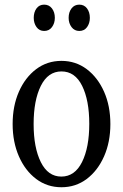

<svg xmlns="http://www.w3.org/2000/svg" viewBox="-20 -797 530 828"><path d="M245 10.5Q183.5 10.5 136 -25.2Q88.5 -61 61.5 -122.8Q34.5 -184.5 34.5 -262Q34.5 -340 61.5 -401.5Q88.5 -463 136 -498.8Q183.5 -534.5 245 -534.5Q306.5 -534.5 354 -498.8Q401.5 -463 428.8 -401.5Q456 -340 456 -262Q456 -184.5 428.8 -122.8Q401.5 -61 354 -25.2Q306.5 10.5 245 10.5ZM244.5 -35.5Q302.5 -35.5 333.8 -98.2Q365 -161 365 -263Q365 -364.5 334.2 -426.8Q303.5 -489 245 -489Q187 -489 156 -426.5Q125 -364 125 -262Q125 -160.5 156 -98Q187 -35.5 244.5 -35.5ZM322 -663.5Q301 -663.5 288.5 -680.2Q276 -697 276 -720Q276 -744.5 288.5 -760.8Q301 -777 322 -777Q343 -777 355.2 -760.8Q367.5 -744.5 367.5 -720Q367.5 -697 355.5 -680.2Q343.5 -663.5 322 -663.5ZM170.5 -663.5Q149.5 -663.5 137.5 -680.2Q125.5 -697 125.5 -720Q125.5 -744.5 137.5 -760.8Q149.5 -777 170.5 -777Q191.5 -777 204 -760.8Q216.5 -744.5 216.5 -720Q216.5 -697 204.2 -680.2Q192 -663.5 170.5 -663.5Z"/></svg>

Font: Libre Caslon Condensed
Style: Regular
Weight: 400
Designer: Pablo Impallari, Rodrigo Fuenzalida, Katja Schimmel, Ertekin Erdin
Foundry: Pablo Impallari, Rodrigo Fuenzalida
Version: Version 2.000; ttfautohint (v1.8.4.7-5d5b);gftools[0.9.33]